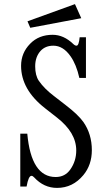

<svg xmlns="http://www.w3.org/2000/svg" viewBox="-20 -899 540 938"><path d="M346.2 -878.9 377 -810.1 127.9 -763.2 114.3 -794.9ZM79.1 -246.1H113.3Q132.3 -34.2 252 -34.2Q297.9 -34.2 323.7 -71.3Q352.5 -112.3 352.5 -164.1Q352.5 -251 258.8 -324.2L200.2 -370.1Q83 -461.4 83 -577.6Q83 -640.1 127 -685.1Q169.4 -729 237.3 -729Q291 -729 337.9 -684.1Q346.2 -675.8 354 -675.8Q365.2 -675.8 369.1 -716.8H399.9V-518.1H367.7Q353 -584 324.7 -624Q288.6 -675.8 240.7 -675.8Q202.1 -675.8 178.7 -650.9Q151.9 -621.6 151.9 -575.2Q151.9 -530.3 169.9 -503.9Q196.3 -465.8 243.2 -430.2L298.8 -387.2Q361.8 -338.9 387.2 -303.2Q428.7 -244.1 428.7 -165.5Q428.7 -93.3 387.2 -43.5Q335.4 19 258.8 19Q194.3 19 147 -32.2Q140.1 -40 133.8 -40Q119.1 -40 109.9 12.2H79.1Z"/></svg>

Font: BIZ UDMincho
Style: Regular
Weight: 400
Monospace: yes
Designer: TypeBank Co., Ltd.
Foundry: Morisawa Inc.
Version: Version 1.06